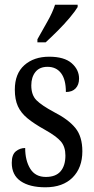

<svg xmlns="http://www.w3.org/2000/svg" viewBox="-20 -786 401 816"><path d="M173 10Q106 10 68 -16Q30 -42 30 -94Q30 -129 47.5 -143Q65 -157 87 -157Q87 -104 108.5 -69Q130 -34 175 -34Q217 -34 237.5 -58Q258 -82 258 -125Q258 -162 239 -184.5Q220 -207 170 -235Q125 -260 97 -283Q69 -306 56 -334.5Q43 -363 43 -405Q43 -473 83.5 -509Q124 -545 189 -545Q253 -545 284.5 -517.5Q316 -490 316 -452Q316 -426 301.5 -410.5Q287 -395 260 -395Q260 -448 239.5 -475Q219 -502 182 -502Q148 -502 130.5 -480Q113 -458 113 -423Q113 -382 135 -360Q157 -338 209 -310Q270 -279 300 -242.5Q330 -206 330 -143Q330 -73 288.5 -31.5Q247 10 173 10ZM139 -619Q160 -657 181.5 -694.5Q203 -732 214 -766H310V-756Q300 -739 277 -711.5Q254 -684 226 -656Q198 -628 174 -606H139Z"/></svg>

Font: Noto Serif Bengali ExtraCondensed
Style: Regular
Weight: 400
Width: 2
Designer: Juan Bruce, Universal Thirst, Indian Type Foundry and the Monotype Design Team.
Foundry: Monotype Imaging Inc.
Version: Version 2.003; ttfautohint (v1.8.4.7-5d5b)